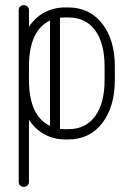

<svg xmlns="http://www.w3.org/2000/svg" viewBox="-20 -539 512 749"><path d="M93 171Q93 179 87 184.5Q81 190 73 190Q64 190 58.5 184.5Q53 179 53 171V-500Q53 -508 58.5 -513.5Q64 -519 73 -519Q81 -519 87 -513.5Q93 -508 93 -500V-434Q116 -470 152.5 -490Q189 -510 235 -510H246Q329 -510 378.5 -447Q428 -384 428 -279V-228Q428 -123 379 -59Q330 5 246 5H235Q189 5 152.5 -15.5Q116 -36 93 -72ZM388 -279Q388 -371 351 -421Q314 -471 246 -471H235Q224 -471 214 -470V-36Q224 -35 235 -35H246Q314 -35 351 -85.5Q388 -136 388 -228ZM93 -228Q93 -87 175 -48V-459Q93 -420 93 -279Z"/></svg>

Font: Libertine Sup Light
Style: Regular
Weight: 300
Designer: Bastien Sozeau
Foundry: NBR — Bastien Sozeau
Version: Version 2.003; ttfautohint (v1.8.4.7-5d5b);gftools[0.9.33]